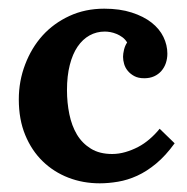

<svg xmlns="http://www.w3.org/2000/svg" viewBox="-20 -406 427 438"><path d="M260.7 -276.4Q260.7 -283.2 262.9 -292.5Q265.1 -301.8 270 -309.1Q265.6 -316.4 259.3 -321Q252.9 -325.7 245.8 -328.6Q238.8 -331.5 231.7 -332.8Q224.6 -334 219.2 -334Q200.2 -334 184.3 -325.2Q168.5 -316.4 157 -299.6Q145.5 -282.7 139.2 -257.8Q132.8 -232.9 132.8 -200.2Q132.8 -171.9 138.2 -145.5Q143.6 -119.1 155.5 -99.1Q167.5 -79.1 187.3 -66.9Q207 -54.7 235.8 -54.7Q251 -54.7 266.1 -59.1Q281.2 -63.5 295.2 -70.8Q309.1 -78.1 321.5 -88.9Q334 -99.6 344.2 -112.3L378.4 -79.1Q357.9 -50.8 336.4 -33Q314.9 -15.1 293 -5.1Q271 4.9 249.3 8.5Q227.5 12.2 207.5 12.2Q169.4 12.2 136 -0.7Q102.5 -13.7 77.4 -38.1Q52.2 -62.5 37.6 -97.9Q22.9 -133.3 22.9 -179.2Q22.9 -221.2 37.4 -259Q51.8 -296.9 77.1 -325Q102.5 -353 138.4 -369.6Q174.3 -386.2 217.8 -386.2Q253.4 -386.2 280.5 -377.4Q307.6 -368.7 325.7 -354.5Q343.8 -340.3 352.8 -321.8Q361.8 -303.2 361.8 -283.7Q361.8 -272.5 358.4 -262.2Q355 -252 348.1 -244.1Q341.3 -236.3 331.5 -231.9Q321.8 -227.5 309.1 -227.5Q295.4 -227.5 286.4 -232.4Q277.3 -237.3 271.5 -244.4Q265.6 -251.5 263.2 -260Q260.7 -268.6 260.7 -276.4Z"/></svg>

Font: Parastoo Print
Style: Print-Bold
Weight: 700
Foundry: Saber Rastikerdar (saber.rastikerdar@gmail.com)
Version: Version 1.0.0-alpha3